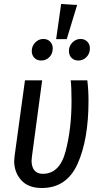

<svg xmlns="http://www.w3.org/2000/svg" viewBox="-20 -929 507 961"><path d="M423 -424Q423 -231 368.5 -109.5Q314 12 189 12Q121 12 86 -27.5Q51 -67 51 -123Q51 -132 53 -148L105 -527H191L140 -147Q138 -131 138 -125Q138 -94 152 -76.5Q166 -59 194 -59Q279 -59 308.5 -172Q338 -285 338 -423Q338 -491 334 -527H417Q423 -478 423 -424ZM286 -909 366 -904 314 -733H261ZM244 -687Q244 -660 227 -643Q210 -626 186 -626Q165 -626 152 -639.5Q139 -653 139 -673Q139 -699 156.5 -716.5Q174 -734 197 -734Q218 -734 231 -720.5Q244 -707 244 -687ZM430 -687Q430 -661 413 -643.5Q396 -626 372 -626Q351 -626 338 -639.5Q325 -653 325 -673Q325 -699 342.5 -716.5Q360 -734 383 -734Q404 -734 417 -720.5Q430 -707 430 -687Z"/></svg>

Font: Fira Sans Extra Condensed
Style: Italic
Weight: 400
Width: 3
Italic angle: -8°
Designer: Carrois Corporate & Edenspiekermann AG
Foundry: Carrois Corporate GbR & Edenspiekermann AG
Version: Version 4.203